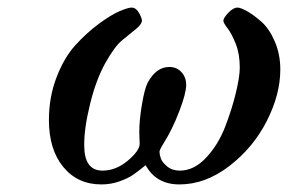

<svg xmlns="http://www.w3.org/2000/svg" viewBox="-20 -471 753 502"><path d="M107.9 -157.2Q107.9 -217.3 127.9 -269Q147.9 -320.8 177 -352.8Q206.1 -384.8 238 -408.4Q270 -432.1 292.5 -441.7Q314.9 -451.2 324.2 -451.2Q335.4 -451.2 343.3 -437.5Q351.1 -423.8 351.1 -417Q351.1 -408.2 335.9 -395.5Q320.8 -382.8 300.3 -366.5Q279.8 -350.1 255.4 -306.2Q231 -262.2 215.8 -200.2Q199.7 -135.3 200.2 -90.8Q200.2 -24.9 248 -24.9Q283.2 -24.9 314.2 -51Q345.2 -77.1 345.2 -95.2Q345.2 -98.1 344.7 -108.2Q344.2 -118.2 344.2 -127Q344.2 -156.7 351.1 -197.8Q357.9 -238.8 366.2 -254.9Q388.2 -295.9 422.9 -295.9Q441.9 -295.9 454.3 -282.5Q466.8 -269 466.8 -249Q466.8 -227.1 448.5 -179.4Q430.2 -131.8 408.2 -97.2Q397 -79.1 397 -74.2Q397 -67.4 400.4 -57.1Q403.8 -46.9 417 -35.9Q430.2 -24.9 450.2 -24.9Q487.3 -24.9 519 -58.8Q550.8 -92.8 568.8 -139.9Q586.9 -187 596.9 -229Q606.9 -271 606.9 -293.9Q606.9 -330.1 596.4 -356.4Q585.9 -382.8 575 -397Q564 -411.1 564 -417Q564 -423.8 576.9 -437.5Q589.8 -451.2 601.1 -451.2Q608.9 -451.2 626 -441.7Q643.1 -432.1 663.6 -414.1Q684.1 -396 698.5 -362.5Q712.9 -329.1 712.9 -289.1Q712.9 -224.1 677.5 -154.5Q642.1 -85 579.6 -36.9Q517.1 11.2 449.2 11.2Q388.2 11.2 360.8 -39.1Q340.8 -22.9 327.9 -13.9Q314.9 -4.9 292.5 3.2Q270 11.2 245.1 11.2Q183.1 11.2 145.5 -34.4Q107.9 -80.1 107.9 -157.2Z"/></svg>

Font: CMU Serif
Style: BoldItalic
Weight: 700
Italic angle: -14.04°
Version: Version 0.7.0